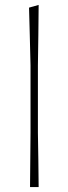

<svg xmlns="http://www.w3.org/2000/svg" viewBox="-20 -760 278 780"><path d="M102 0Q102.5 -56.5 103 -108.5Q103.5 -160.5 104 -221V-494Q102.5 -558 101 -616.5Q99.5 -675 98 -729L137 -740Q136.5 -679.5 135.8 -618.8Q135 -558 134 -494V-221Q135 -160.5 135.8 -108.5Q136.5 -56.5 137 0Z"/></svg>

Font: Commissioner Loud Thin
Style: Regular
Weight: 100
Designer: Kostas Bartsokas
Foundry: Kostas Bartsokas
Version: Version 1.000; ttfautohint (v1.8.3)